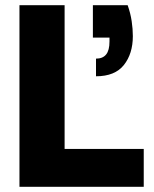

<svg xmlns="http://www.w3.org/2000/svg" viewBox="-20 -720 592 740"><path d="M472 -700Q483 -669 487.5 -638.5Q492 -608 492 -581Q492 -513 457.5 -469.5Q423 -426 350 -426V-494Q376 -494 389 -510Q402 -526 402 -560V-575H338V-700ZM229 -700V-146H534V0H55V-700Z"/></svg>

Font: Albert Sans Black
Style: Regular
Weight: 900
Designer: Andreas Rasmussen
Foundry: a.Foundry
Version: Version 1.025